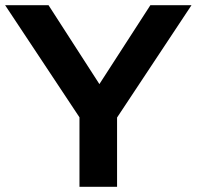

<svg xmlns="http://www.w3.org/2000/svg" viewBox="-26 -720 758 740"><path d="M280.3 0V-267.8L-6.3 -700H161L357.1 -395.9L553.6 -700H712.1L425.2 -267V0Z"/></svg>

Font: Red Hat Display VF
Style: Regular
Weight: 300
Designer: Pentagram, MCKL
Foundry: Pentagram, MCKL
Version: Version 1.023